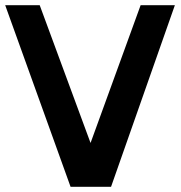

<svg xmlns="http://www.w3.org/2000/svg" viewBox="-20 -720 697 740"><path d="M654 -700 408 0H252L0 -700H133L329 -169L522 -700Z"/></svg>

Font: Cabin
Style: Bold
Weight: 700
Designer: Pablo Impallari
Foundry: Pablo Impallari. www.impallari.com Igino Marini. www.ikern.com
Version: Version 1.005